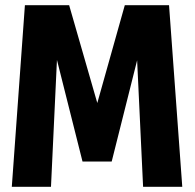

<svg xmlns="http://www.w3.org/2000/svg" viewBox="-20 -720 750 740"><path d="M25.5 0 76 -700H246.5L355 -323L461 -700H631.5L682.5 0H531.5L508.5 -487.5L410.5 -97.5H298L199.5 -489L176.5 0Z"/></svg>

Font: League Mono
Style: Bold
Weight: 700
Width: 6
Designer: Tyler Finck
Foundry: The League of Moveable Type / Tyler Finck
Version: Version 2.300;RELEASE